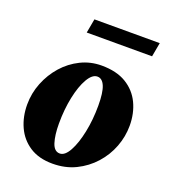

<svg xmlns="http://www.w3.org/2000/svg" viewBox="-123 -742 752 845"><g transform="rotate(20 253.0 -320.0)"><path d="M218 10Q154 10 111 -18Q68 -46 46.5 -93Q25 -140 25 -197Q25 -250 44.5 -299Q64 -348 98 -386.5Q132 -425 177.5 -447.5Q223 -470 275 -470Q345 -470 390.5 -442.5Q436 -415 458.5 -368Q481 -321 481 -263Q481 -212 462.5 -163.5Q444 -115 409 -76Q374 -37 326 -13.5Q278 10 218 10ZM233 -43Q257 -43 277 -79.5Q297 -116 309 -174.5Q321 -233 321 -299Q321 -360 309 -389Q297 -418 274 -418Q250 -418 229.5 -382.5Q209 -347 197 -289.5Q185 -232 185 -166Q185 -112 196 -77.5Q207 -43 233 -43ZM163 -584 175 -650H481L469 -584Z"/></g></svg>

Font: Spectral ExtraBold
Style: Italic
Weight: 800
Italic angle: -10°
Designer: Jean-Baptiste Levee
Foundry: Production Type
Version: Version 2.001